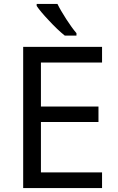

<svg xmlns="http://www.w3.org/2000/svg" viewBox="-20 -951 596 971"><path d="M366.7 -783.2C351.6 -800.8 334 -824.7 314.9 -854.5C295.9 -884.3 280.8 -909.7 270.5 -931.2H165.5V-920.9C177.7 -902.8 198.2 -877.9 227.5 -847.2C256.3 -815.9 283.2 -790.5 307.6 -771H366.7ZM496.1 -79.1H187V-334H478V-412.1H187V-634.8H496.1V-713.9H97.2V0H496.1Z"/></svg>

Font: Noto Reveo Sans
Style: Regular
Weight: 400
Designer: Monotype Design team
Foundry: Monotype Imaging Inc.
Version: Version 1.04